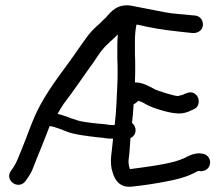

<svg xmlns="http://www.w3.org/2000/svg" viewBox="-20 -690 823 720"><path d="M75 -10 84 -23C91 -33 99 -46 104 -60C123 -110 145 -160 166 -217C175 -217 187 -212 201 -208L232 -196C259 -185 314 -179 347 -175H348C378 -173 373 -170 404 -170C403 -158 401 -143 400 -132L397 -106C396 -98 396 -90 396 -83C396 -75 397 -67 398 -60V-59L403 -42V-41C412 -13 430 14 473 10C520 5 560 -1 606 -10C638 -16 675 -25 701 -38C717 -45 720 -49 726 -49L733 -48H734C752 -48 768 -61 768 -81C768 -97 756 -113 737 -114L730 -115H729C704 -115 689 -106 671 -97C662 -93 651 -89 638 -85C588 -71 528 -64 469 -56H467C465 -61 462 -72 462 -83C462 -88 462 -93 463 -96V-97C466 -119 467 -141 469 -168V-172C494 -184 494 -214 475 -229C478 -251 480 -278 481 -299C488 -302 494 -307 498 -312C509 -309 516 -306 527 -299C543 -290 565 -282 594 -274C639 -262 666 -260 697 -276L706 -280C726 -288 728 -310 723 -323C718 -336 702 -350 681 -341L670 -337L669 -336C665 -334 660 -333 651 -331H650V-330C641 -327 569 -350 559 -356C540 -366 516 -381 486 -381V-385C487 -403 487 -420 487 -437C487 -454 487 -468 486 -487V-536C486 -559 488 -581 492 -598C504 -596 518 -593 529 -590C581 -579 636 -573 693 -567L705 -566H706C722 -566 741 -577 741 -598C741 -615 730 -631 709 -632L697 -633C663 -637 628 -638 599 -644C556 -652 513 -661 470 -669C421 -676 396 -647 378 -625L363 -611C358 -606 352 -599 344 -593H343V-592C312 -564 305 -549 275 -508C225 -434 176 -378 132 -298C103 -246 83 -182 61 -129C49 -100 42 -80 30 -62L21 -49C-4 -15 47 24 75 -10ZM219 -301C262 -357 286 -395 329 -454C347 -480 358 -498 366 -506C381 -525 403 -541 422 -561C421 -550 420 -535 420 -521V-470C421 -454 421 -438 421 -422C421 -406 421 -388 420 -371C417 -319 417 -276 410 -221H404C384 -221 386 -224 353 -226C336 -227 317 -230 296 -233C256 -239 237 -253 196 -263C203 -276 210 -287 219 -301Z"/></svg>

Font: Stray Cat
Style: ExBd
Weight: 800
Version: Version 1.0